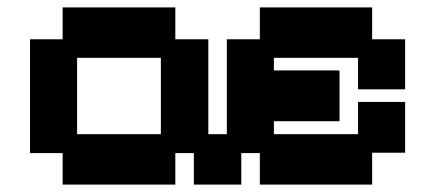

<svg xmlns="http://www.w3.org/2000/svg" viewBox="-20 -487 1174 518"><path d="M149 11V-74H61V-381H149V-467H453V-381H542V-125H592V-381H681V-467H984V-381H1073V-246H946V-331H719V-297H896V-160H719V-125H946V-212H1073V-75H984V11H681V-74H631V11H503V-74H453V11ZM188 -125H414V-331H188Z"/></svg>

Font: Pixelify Sans
Style: Bold
Weight: 700
Designer: Stefie Justprince
Foundry: Typecalism Foundryline
Version: Version 1.000